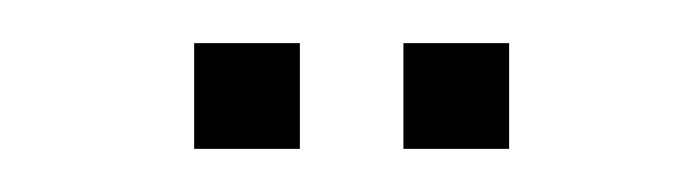

<svg xmlns="http://www.w3.org/2000/svg" viewBox="-20 -719 323 89"><path d="M167 -650V-699H216V-650ZM70 -650V-699H119V-650Z"/></svg>

Font: Big Shoulders Text SC Thin
Style: Regular
Weight: 100
Designer: Patric King
Foundry: XO Type Co
Version: Version 2.002